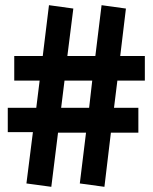

<svg xmlns="http://www.w3.org/2000/svg" viewBox="-20 -716 589 741"><path d="M178 5 82 -8 107 -206H10V-300H120L133 -405H35V-500H145L169 -696L263 -683L240 -500H348L372 -696L466 -683L444 -500H539V-405H433L420 -300H514V-204H408L383 5L288 -8L312 -204H204ZM216 -300H324L336 -405H229Z"/></svg>

Font: Teachers
Style: Regular
Weight: 400
Designer: Alfredo Marco Pradil, Chank Diesel
Version: Version 1.001